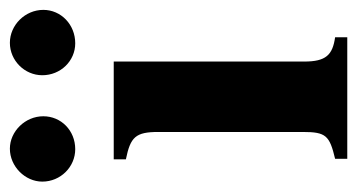

<svg xmlns="http://www.w3.org/2000/svg" viewBox="-212 -522 706 379"><g transform="rotate(-90 140.5 -333.0)"><path d="M100 -600C100 -636 70 -666 36 -666C1 -666 -29 -636 -29 -602C-29 -566 0 -537 35 -537C72 -537 100 -565 100 -600ZM310 -600C310 -636 280 -666 245 -666C210 -666 181 -637 181 -602C181 -566 209 -537 244 -537C281 -537 310 -565 310 -600ZM256 0V-24C221 -29 208 -42 208 -85V-461H15V-437C59 -428 69 -418 69 -373V-88C69 -42 62 -35 16 -24V0Z"/></g></svg>

Font: XITS Math
Style: Bold
Weight: 700
Designer: MicroPress Inc., with final additions and corrections provided by Coen Hoffman, Elsevier (retired)
Version: Version 1.302